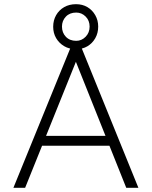

<svg xmlns="http://www.w3.org/2000/svg" viewBox="-20 -897 724 917"><path d="M44 0 322 -682H364L641 0H583L332 -628H353L100 0ZM165 -201V-248H520V-201ZM343 -662Q311 -662 286.5 -676.5Q262 -691 248 -715Q234 -739 234 -769Q234 -800 248 -824.5Q262 -849 286.5 -863Q311 -877 343 -877Q374 -877 397.5 -863Q421 -849 435 -824.5Q449 -800 449 -770Q449 -739 435 -714.5Q421 -690 397.5 -676Q374 -662 343 -662ZM344 -702Q370 -702 389 -721.5Q408 -741 408 -770Q408 -799 389 -818Q370 -837 344 -837Q313 -837 294.5 -817.5Q276 -798 276 -770Q276 -741 294.5 -721.5Q313 -702 344 -702Z"/></svg>

Font: Outfit Thin ExtraLight
Style: Regular
Weight: 250
Version: Version 1.100;gftools[0.9.27]